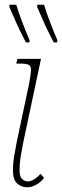

<svg xmlns="http://www.w3.org/2000/svg" viewBox="-20 -786 264 815"><path d="M96 9Q71 9 53 -7Q35 -23 35 -63Q35 -92 39.5 -120Q44 -148 51 -183L103 -428Q110 -465 111.5 -484Q113 -503 104 -509.5Q95 -516 68 -516H49L54 -536H154L79 -183Q72 -148 67.5 -120Q63 -92 63 -63Q63 -36 74 -26Q85 -16 98 -16Q112 -16 127 -26Q142 -36 152 -48L167 -31Q153 -12 133 -1.5Q113 9 96 9ZM208 -606Q185 -650 169.5 -684Q154 -718 137 -758L139 -766H167Q175 -738 191 -696Q207 -654 224 -614L222 -606ZM90 -606Q67 -650 51.5 -684Q36 -718 19 -758L21 -766H49Q57 -738 73 -696Q89 -654 106 -614L104 -606Z"/></svg>

Font: Noto Serif ExtraCondensed Thin
Style: Italic
Weight: 100
Width: 2
Italic angle: -12°
Designer: Monotype Design Team
Foundry: Monotype Imaging Inc.
Version: Version 2.013